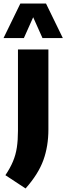

<svg xmlns="http://www.w3.org/2000/svg" viewBox="-58 -828 375 1085"><path d="M86.5 237 -27.5 162Q-0.5 122 15.2 84.5Q31 47 37.2 5.5Q43.5 -36 43.5 -89V-548.5H215.5V-96.5Q215.5 -1.5 187 77.2Q158.5 156 86.5 237ZM-38 -613 57 -808H202L297 -613H182L129.5 -730.5L77 -613Z"/></svg>

Font: Encode Sans Cnd XBd
Style: Regular
Weight: 800
Width: 3
Designer: Multiple Designers
Foundry: Impallari Type
Version: Version 3.002; ttfautohint (v1.8.3) -l 8 -r 50 -G 200 -x 14 